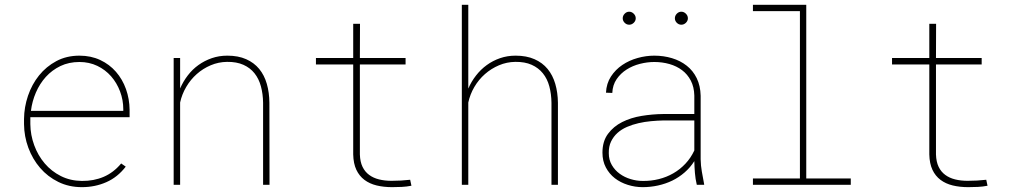

<svg xmlns="http://www.w3.org/2000/svg" viewBox="-20 -770 4241 800"><path d="M321.3 9.8Q267.1 9.8 222.9 -12Q178.7 -33.7 147.2 -70.3Q115.7 -106.9 98.1 -154.3Q80.6 -201.7 80.1 -252.9V-274.4Q80.6 -323.7 96.7 -371.1Q112.8 -418.5 142.6 -455.6Q172.4 -492.7 214.8 -515.4Q257.3 -538.1 311 -538.1Q358.9 -538.1 397.5 -520Q436 -502 463.1 -470.9Q490.2 -439.9 504.9 -398.9Q519.5 -357.9 520 -312.5V-281.7H106.4V-274.4V-252.9Q106.9 -207.5 122.6 -164.8Q138.2 -122.1 166.3 -89.1Q194.3 -56.2 233.6 -36.4Q272.9 -16.6 321.3 -16.1Q370.6 -15.6 411.9 -33.2Q453.1 -50.8 484.9 -88.9L503.9 -75.7Q470.2 -31.7 423.1 -11Q376 9.8 321.3 9.8ZM311 -511.7Q267.1 -511.7 231.9 -494.9Q196.8 -478 171.1 -449.7Q145.5 -421.4 129.6 -384.5Q113.8 -347.7 108.9 -308.1H493.7V-314.5Q493.7 -353.5 480.2 -389.2Q466.8 -424.8 442.9 -452.1Q418.9 -479.5 385.3 -495.6Q351.6 -511.7 311 -511.7Z M730.5 -401.4Q743.2 -430.7 762.5 -455.8Q781.7 -481 806.9 -499Q832 -517.1 862.3 -527.6Q892.6 -538.1 927.2 -538.1Q972.7 -538.1 1005.6 -523.4Q1038.6 -508.8 1060.1 -482.7Q1081.5 -456.5 1091.8 -420.4Q1102.1 -384.3 1102.5 -341.8L1103 0H1076.2V-341.8Q1075.7 -378.9 1067.1 -410.4Q1058.6 -441.9 1040.5 -464.6Q1022.5 -487.3 994.1 -500Q965.8 -512.7 925.8 -512.2Q890.1 -511.7 857.9 -498Q825.7 -484.4 799.8 -461.4Q773.9 -438.5 755.9 -407.7Q737.8 -377 730.5 -342.8V0H703.6V-528.3H730.5V-401.4Z M1480 -670.9 1479.5 -528.3H1669.9V-501.5H1479.5V-126.5Q1480.5 -95.7 1490.5 -75Q1500.5 -54.2 1518.1 -41.3Q1535.6 -28.3 1559.3 -22.5Q1583 -16.6 1611.3 -16.6Q1650.9 -16.6 1689 -21L1694.3 3.9Q1674.3 7.8 1654.3 8.8Q1634.3 9.8 1613.8 9.8Q1578.6 9.8 1549.3 2.7Q1520 -4.4 1498.5 -20.5Q1477.1 -36.6 1464.8 -62.5Q1452.6 -88.4 1451.7 -126.5V-501.5H1296.4V-528.3H1451.7V-670.9Z M1931.2 -400.9Q1943.8 -430.2 1963.4 -455.3Q1982.9 -480.5 2008.1 -498.8Q2033.2 -517.1 2063.5 -527.6Q2093.8 -538.1 2128.4 -538.1Q2173.8 -538.1 2207 -523.4Q2240.2 -508.8 2261.7 -482.7Q2283.2 -456.5 2293.7 -420.4Q2304.2 -384.3 2304.7 -341.8V0H2277.8V-341.8Q2277.3 -378.9 2268.8 -410.4Q2260.3 -441.9 2241.9 -464.6Q2223.6 -487.3 2195.3 -500Q2167 -512.7 2127 -512.2Q2091.3 -511.7 2059.1 -498Q2026.9 -484.4 2000.7 -461.4Q1974.6 -438.5 1956.5 -407.7Q1938.5 -377 1931.2 -342.8V0H1904.3V-750H1931.2Z M2883.3 0Q2877.4 -24.9 2875.5 -49.3Q2873.5 -73.7 2873 -98.6Q2856 -71.8 2832.3 -51.3Q2808.6 -30.8 2780.8 -17.3Q2752.9 -3.9 2721.7 2.9Q2690.4 9.8 2657.7 9.8Q2626 9.8 2595.7 0.2Q2565.4 -9.3 2542 -27.3Q2518.6 -45.4 2504.4 -72.3Q2490.2 -99.1 2490.2 -133.8Q2490.2 -181.2 2513.2 -212.2Q2536.1 -243.2 2572.5 -261.5Q2608.9 -279.8 2653.8 -287.1Q2698.7 -294.4 2742.7 -294.9H2873V-372.1Q2872.1 -407.7 2858.4 -434.1Q2844.7 -460.4 2822 -477.5Q2799.3 -494.6 2769.3 -503.2Q2739.3 -511.7 2706.1 -511.7Q2676.8 -511.7 2646.2 -503.9Q2615.7 -496.1 2590.8 -480.2Q2565.9 -464.4 2549.3 -440.2Q2532.7 -416 2531.2 -382.8L2504.9 -383.8Q2506.8 -422.4 2525.6 -451.2Q2544.4 -480 2573 -499.3Q2601.6 -518.6 2636.5 -528.3Q2671.4 -538.1 2706.1 -538.1Q2745.1 -538.1 2780 -527.6Q2814.9 -517.1 2841.3 -496.3Q2867.7 -475.6 2883.1 -444.1Q2898.4 -412.6 2899.4 -371.1V-106.4Q2899.9 -79.6 2904.3 -55.2Q2908.7 -30.8 2913.6 -4.4L2914.1 0ZM2657.7 -16.1Q2692.4 -15.6 2724.9 -23.7Q2757.3 -31.7 2785.4 -47.9Q2813.5 -64 2835.9 -87.9Q2858.4 -111.8 2873 -143.1V-268.1H2744.1Q2719.2 -267.6 2692.6 -265.1Q2666 -262.7 2640.6 -256.8Q2615.2 -251 2592.5 -241.2Q2569.8 -231.4 2553 -216.3Q2536.1 -201.2 2526.1 -180.4Q2516.1 -159.7 2516.6 -131.8Q2516.6 -104 2529.3 -82.3Q2542 -60.5 2562.3 -45.9Q2582.5 -31.2 2607.7 -23.7Q2632.8 -16.1 2657.7 -16.1ZM2574.7 -693.8Q2574.7 -704.6 2582.8 -712.9Q2590.8 -721.2 2601.6 -721.2Q2612.3 -721.2 2620.6 -712.9Q2628.9 -704.6 2628.9 -693.8Q2628.9 -683.1 2620.6 -675Q2612.3 -667 2601.6 -667Q2590.8 -667 2582.8 -675Q2574.7 -683.1 2574.7 -693.8ZM2792 -693.8Q2792 -704.6 2800 -712.9Q2808.1 -721.2 2818.8 -721.2Q2829.6 -721.2 2837.9 -712.9Q2846.2 -704.6 2846.2 -693.8Q2846.2 -683.1 2837.9 -675Q2829.6 -667 2818.8 -667Q2808.1 -667 2800 -675Q2792 -683.1 2792 -693.8Z M3117.2 -750H3339.4V-26.4H3524.9V0H3117.2V-26.4H3313V-723.6H3117.2Z M3880.4 -670.9 3879.9 -528.3H4070.3V-501.5H3879.9V-126.5Q3880.9 -95.7 3890.9 -75Q3900.9 -54.2 3918.5 -41.3Q3936 -28.3 3959.7 -22.5Q3983.4 -16.6 4011.7 -16.6Q4051.3 -16.6 4089.4 -21L4094.7 3.9Q4074.7 7.8 4054.7 8.8Q4034.7 9.8 4014.2 9.8Q3979 9.8 3949.7 2.7Q3920.4 -4.4 3898.9 -20.5Q3877.4 -36.6 3865.2 -62.5Q3853 -88.4 3852.1 -126.5V-501.5H3696.8V-528.3H3852.1V-670.9Z"/></svg>

Font: TypoPRO Roboto Mono
Style: Regular
Weight: 250
Designer: Google
Version: Version 2.000986; 2015; ttfautohint (v1.3)